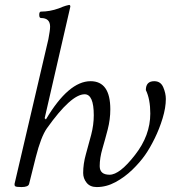

<svg xmlns="http://www.w3.org/2000/svg" viewBox="-20 -745 692 778"><path d="M67 13Q45 13 41.5 9.5Q38 6 39 0L176 -586Q179 -603 181 -615.5Q183 -628 183 -637Q183 -672 146 -672Q139 -672 139 -685Q139 -698 146 -698Q182 -698 218 -711Q237 -719 247.5 -722Q258 -725 260 -725Q265 -725 265 -718L161 -266L166 -261Q258 -416 347 -416Q427 -416 427 -302Q427 -261 416.5 -220.5Q406 -180 395 -142.5Q384 -105 384 -72Q384 -37 424 -37Q465 -37 527 -117Q589 -196 589 -285Q589 -343 571 -380Q571 -416 605 -416Q631 -416 641.5 -391.5Q652 -367 652 -344Q652 -309 639 -266Q626 -223 606.5 -183.5Q587 -144 568 -117Q547 -87 516 -57Q485 -27 448 -7Q411 13 372 13Q345 13 331 -4.5Q317 -22 317 -44Q317 -81 328 -120Q339 -159 349.5 -199Q360 -239 360 -278Q360 -363 323 -363Q268 -363 170 -225Q146 -191 125 -108L98 0Q95 13 67 13Z"/></svg>

Font: Junicode
Style: Italic
Weight: 400
Italic angle: -11°
Designer: Peter S. Baker
Version: Version 2.100; ttfautohint (v1.8.4)